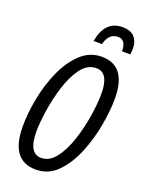

<svg xmlns="http://www.w3.org/2000/svg" viewBox="-171 -1004 828 1095"><g transform="rotate(20 243.5 -456.5)"><path d="M299 -792Q317 -862 372 -862Q421 -862 421 -792H471Q472 -800 473 -809.5Q474 -819 474 -829Q474 -870 451 -896.5Q428 -923 376 -923Q272 -923 248 -792ZM475 -524Q475 -724 324 -724Q252 -724 197.5 -673Q143 -622 107 -542Q71 -462 53 -370.5Q35 -279 35 -198Q35 10 188 10Q265 10 319.5 -46Q374 -102 408.5 -187Q443 -272 459 -363Q475 -454 475 -524ZM118 -197Q118 -245 129 -320.5Q140 -396 163.5 -472.5Q187 -549 225 -600.5Q263 -652 317 -652Q393 -652 393 -525Q393 -465 380.5 -386.5Q368 -308 343.5 -234Q319 -160 281.5 -111.5Q244 -63 194 -63Q118 -63 118 -197Z"/></g></svg>

Font: Noto Sans Display Condensed
Style: Italic
Weight: 400
Width: 3
Designer: Monotype Design team
Foundry: Monotype Imaging Inc.
Version: 1.000